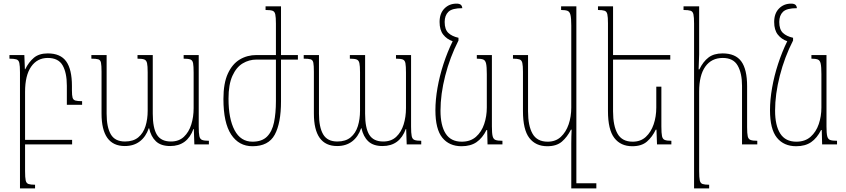

<svg xmlns="http://www.w3.org/2000/svg" viewBox="-20 -795 4660 1057"><path d="M118 146Q118 183 121.5 198.5Q125 214 137 218Q149 222 173 222V242H90V-397Q90 -432 86.5 -448Q83 -464 70.5 -468Q58 -472 32 -472V-492H114L117 -414H119Q138 -453 166.5 -477Q195 -501 243 -501Q313 -501 344.5 -457Q376 -413 376 -322V-297Q376 -270 379.5 -257.5Q383 -245 395 -241.5Q407 -238 432 -238V-218H348V-323Q348 -395 324.5 -435.5Q301 -476 243 -476Q185 -476 151.5 -428Q118 -380 118 -289V-25H377V0H118Z M991 -492H1074V-98Q1074 -62 1077.5 -45.5Q1081 -29 1093 -24.5Q1105 -20 1130 -20V0H1050L1047 -85H1045Q1011 9 917 9Q866 9 838.5 -17Q811 -43 801 -89H799Q783 -42 749.5 -16.5Q716 9 667 9Q539 9 539 -170V-400Q539 -434 536 -449.5Q533 -465 521 -468.5Q509 -472 483 -472V-492H567V-169Q567 -95 590 -55.5Q613 -16 668 -16Q714 -16 741.5 -39Q769 -62 781 -100.5Q793 -139 793 -185V-397Q793 -432 789.5 -447.5Q786 -463 774.5 -467.5Q763 -472 737 -472V-492H821V-169Q821 -90 844 -53Q867 -16 921 -16Q965 -16 992.5 -42Q1020 -68 1033 -109.5Q1046 -151 1046 -200V-395Q1046 -431 1043 -447Q1040 -463 1028.5 -467.5Q1017 -472 991 -472Z M1499 -492V-665Q1499 -700 1495.5 -716Q1492 -732 1480 -736Q1468 -740 1442 -740V-760H1527V-492H1620V-467H1527V-237Q1527 -117 1492.5 -53.5Q1458 10 1370 10Q1295 10 1252.5 -54.5Q1210 -119 1210 -250Q1210 -337 1234.5 -390Q1259 -443 1300 -467.5Q1341 -492 1392 -492ZM1392 -467Q1351 -467 1316 -446Q1281 -425 1259.5 -377.5Q1238 -330 1238 -252Q1238 -141 1271.5 -78Q1305 -15 1370 -15Q1422 -15 1450 -43Q1478 -71 1488.5 -121.5Q1499 -172 1499 -239V-467Z M2160 -492H2243V-98Q2243 -62 2246.5 -45.5Q2250 -29 2262 -24.5Q2274 -20 2299 -20V0H2219L2216 -85H2214Q2180 9 2086 9Q2035 9 2007.5 -17Q1980 -43 1970 -89H1968Q1952 -42 1918.5 -16.5Q1885 9 1836 9Q1708 9 1708 -170V-400Q1708 -434 1705 -449.5Q1702 -465 1690 -468.5Q1678 -472 1652 -472V-492H1736V-169Q1736 -95 1759 -55.5Q1782 -16 1837 -16Q1883 -16 1910.5 -39Q1938 -62 1950 -100.5Q1962 -139 1962 -185V-397Q1962 -432 1958.5 -447.5Q1955 -463 1943.5 -467.5Q1932 -472 1906 -472V-492H1990V-169Q1990 -90 2013 -53Q2036 -16 2090 -16Q2134 -16 2161.5 -42Q2189 -68 2202 -109.5Q2215 -151 2215 -200V-395Q2215 -431 2212 -447Q2209 -463 2197.5 -467.5Q2186 -472 2160 -472Z M2521 10Q2453 10 2415 -37Q2377 -84 2377 -188Q2377 -246 2388.5 -311.5Q2400 -377 2421.5 -443Q2443 -509 2472 -568Q2440 -579 2420 -604.5Q2400 -630 2400 -674Q2400 -721 2426.5 -748Q2453 -775 2493 -775Q2509 -775 2516.5 -769Q2524 -763 2525 -750Q2469 -750 2448.5 -730Q2428 -710 2428 -674Q2428 -633 2448 -614Q2468 -595 2504 -587V-572Q2457 -480 2431 -378Q2405 -276 2405 -186Q2405 -104 2433.5 -59.5Q2462 -15 2522 -15Q2570 -15 2600.5 -42Q2631 -69 2645.5 -112Q2660 -155 2660 -203V-387Q2660 -427 2656 -445Q2652 -463 2640 -467.5Q2628 -472 2605 -472V-492H2688V-99Q2688 -62 2692 -45.5Q2696 -29 2708 -24.5Q2720 -20 2746 -20V0H2664L2662 -79H2658Q2636 -35 2603.5 -12.5Q2571 10 2521 10Z M2993 10Q2929 10 2894 -35.5Q2859 -81 2859 -184V-399Q2859 -433 2855.5 -448.5Q2852 -464 2840 -468Q2828 -472 2804 -472V-492H2887V-182Q2887 -102 2912 -58.5Q2937 -15 2995 -15Q3039 -15 3067.5 -41.5Q3096 -68 3110.5 -110.5Q3125 -153 3125 -203V-655Q3125 -695 3120.5 -713Q3116 -731 3104 -735.5Q3092 -740 3069 -740V-760H3153V214H3263V242H3125V-5Q3125 -24 3125.5 -43Q3126 -62 3127 -81H3123Q3103 -41 3073.5 -15.5Q3044 10 2993 10Z M3621 -318V-99Q3621 -62 3624.5 -45.5Q3628 -29 3640 -24.5Q3652 -20 3676 -20V0H3597L3594 -81H3590Q3571 -41 3541.5 -15.5Q3512 10 3461 10Q3397 10 3362 -35.5Q3327 -81 3327 -184V-667Q3327 -701 3323.5 -716.5Q3320 -732 3308 -736Q3296 -740 3272 -740V-760H3355V-492H3670V-467H3355V-182Q3355 -102 3380 -58.5Q3405 -15 3463 -15Q3507 -15 3535.5 -41.5Q3564 -68 3578.5 -110.5Q3593 -153 3593 -203V-318Z M4149 -20V0H4065V-323Q4065 -392 4041 -434Q4017 -476 3959 -476Q3897 -476 3863 -428.5Q3829 -381 3829 -291V146Q3829 183 3832.5 198.5Q3836 214 3848 218Q3860 222 3884 222V242H3801V-665Q3801 -700 3797.5 -716Q3794 -732 3781.5 -736Q3769 -740 3743 -740V-760H3829V-496Q3829 -475 3827.5 -454.5Q3826 -434 3826 -413H3830Q3851 -456 3880.5 -478.5Q3910 -501 3958 -501Q4029 -501 4061 -457Q4093 -413 4093 -320V-95Q4093 -60 4096.5 -44.5Q4100 -29 4112 -24.5Q4124 -20 4149 -20Z M4363 10Q4295 10 4257 -37Q4219 -84 4219 -188Q4219 -246 4230.5 -311.5Q4242 -377 4263.5 -443Q4285 -509 4314 -568Q4282 -579 4262 -604.5Q4242 -630 4242 -674Q4242 -721 4268.5 -748Q4295 -775 4335 -775Q4351 -775 4358.5 -769Q4366 -763 4367 -750Q4311 -750 4290.5 -730Q4270 -710 4270 -674Q4270 -633 4290 -614Q4310 -595 4346 -587V-572Q4299 -480 4273 -378Q4247 -276 4247 -186Q4247 -104 4275.5 -59.5Q4304 -15 4364 -15Q4412 -15 4442.5 -42Q4473 -69 4487.5 -112Q4502 -155 4502 -203V-387Q4502 -427 4498 -445Q4494 -463 4482 -467.5Q4470 -472 4447 -472V-492H4530V-99Q4530 -62 4534 -45.5Q4538 -29 4550 -24.5Q4562 -20 4588 -20V0H4506L4504 -79H4500Q4478 -35 4445.5 -12.5Q4413 10 4363 10Z"/></svg>

Font: Noto Serif Armenian Condensed Thin
Style: Regular
Weight: 100
Width: 3
Designer: Monotype Design Team
Foundry: Monotype Imaging Inc.
Version: Version 2.008; ttfautohint (v1.8.4.7-5d5b)